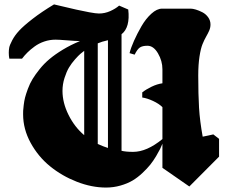

<svg xmlns="http://www.w3.org/2000/svg" viewBox="-20 -846 1025 864"><path d="M837.9 -807.1Q847.2 -807.1 861.1 -803Q875 -798.8 890.4 -791Q905.8 -783.2 916.5 -768.6Q927.2 -753.9 927.2 -735.8Q927.2 -721.7 921.6 -708.7Q916 -695.8 907.7 -681.4Q899.4 -667 891.4 -647.5Q883.3 -627.9 877.7 -591.3Q872.1 -554.7 872.1 -506.3Q872.1 -420.4 875.7 -360.6Q879.4 -300.8 892.1 -231Q900.9 -232.4 917 -236.1Q933.1 -239.7 939.9 -241.2Q952.1 -231.4 965.8 -221.2V-141.1L832 -6.8Q782.7 -41.5 710.9 -90.8V-199.2Q706.1 -187 700.4 -175.5Q694.8 -164.1 682.4 -143.1Q669.9 -122.1 656 -104.7Q642.1 -87.4 620.8 -67.4Q599.6 -47.4 576.7 -33.7Q553.7 -20 522.2 -11Q490.7 -2 457 -2Q392.6 -2 325.7 -28.1Q258.8 -54.2 205.3 -97.7Q151.9 -141.1 117.9 -203.1Q84 -265.1 84 -331.5Q84 -341.3 84.2 -347.7Q84.5 -354 86.7 -373Q88.9 -392.1 92.8 -407.2Q96.7 -422.4 105.5 -446.3Q114.3 -470.2 126.5 -490.2Q138.7 -510.3 158.4 -534.9Q178.2 -559.6 202.9 -580.3Q227.5 -601.1 262.9 -622.6Q298.3 -644 339.8 -661.1Q316.4 -661.6 280.5 -664.6Q244.6 -667.5 230 -667.5Q203.6 -667.5 179.2 -659.2Q154.8 -650.9 135.5 -636.7Q116.2 -622.6 103.3 -609.6Q90.3 -596.7 79.1 -582H22Q19.5 -595.2 19.5 -608.4Q19.5 -621.1 21.5 -631.8Q23.4 -642.6 34.7 -664.3Q45.9 -686 65.9 -707.8Q85.9 -729.5 126.5 -761Q167 -792.5 223.1 -826.2Q229.5 -824.7 262.7 -816.9Q295.9 -809.1 323.5 -802.7Q351.1 -796.4 381.6 -790.8Q412.1 -785.2 425.3 -785.2Q451.7 -785.2 476.1 -796.1Q500.5 -807.1 516.1 -820.8L557.1 -803.2Q566.4 -722.7 526.9 -691.9V-167.5Q546.4 -162.6 579.1 -162.6Q640.6 -162.6 710.9 -220.2V-363.8Q695.3 -379.4 668.5 -391.8Q641.6 -404.3 620.1 -407.2V-430.2Q637.2 -443.8 662.1 -455.8Q687 -467.8 710.9 -471.2V-534.2Q710.9 -571.8 690.9 -606Q670.9 -640.1 643.6 -640.1Q621.6 -640.1 609.9 -632.6Q598.1 -625 585.9 -600.1L563 -606.9Q568.8 -630.4 583 -662.4Q597.2 -694.3 616.5 -727.8Q635.7 -761.2 660.9 -784.2Q686 -807.1 709.5 -807.1ZM465.8 -180.2V-665Q437.5 -658.7 419.9 -650.9V-198.2Q445.3 -186.5 465.8 -180.2ZM358.9 -617.2Q350.6 -610.8 342 -603.8Q333.5 -596.7 317.6 -578.9Q301.8 -561 290.5 -542.2Q279.3 -523.4 270.3 -495.1Q261.2 -466.8 261.2 -437Q261.2 -383.3 288.6 -328.6Q315.9 -273.9 358.9 -237.8Z"/></svg>

Font: KJV1611
Style: Regular
Weight: 400
Version: Version 3.6.1